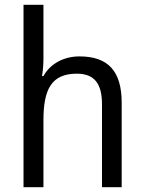

<svg xmlns="http://www.w3.org/2000/svg" viewBox="-20 -873 602 800"><path d="M161 -627V-853H78V-93H161V-372C161 -500 194 -566 300 -566C373 -566 405 -525 405 -438V-93H487V-445C487 -576 431 -638 311 -638C248 -638 190 -609 161 -556H155C159 -579 161 -606 161 -627Z"/></svg>

Font: Noto Sans Kannada UI SemiCondensed SemiBold
Style: Regular
Weight: 600
Width: 4
Designer: Jelle Bosma - Monotype Design Team
Foundry: Monotype Imaging Inc.
Version: Version 2.006